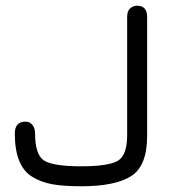

<svg xmlns="http://www.w3.org/2000/svg" viewBox="-20 -648 617 676"><path d="M427.7 -171.9V-588.9Q427.7 -609.4 438.5 -618.7Q449.2 -627.9 462.9 -627.9Q498 -627.9 498 -587.9V-168.9Q498 -64.5 442.4 -28.3Q386.7 7.8 265.6 7.8Q205.1 7.8 165.5 1Q126 -5.9 93.8 -25.4Q32.2 -62.5 32.2 -177.7Q32.2 -219.7 69.3 -219.7Q85 -219.7 94.2 -208Q103.5 -196.3 103.5 -177.7Q103.5 -102.5 135.7 -82.5Q168 -62.5 265.1 -62.5Q362.3 -62.5 395 -82Q427.7 -101.6 427.7 -171.9Z"/></svg>

Font: Jura
Style: DemiBold
Weight: 600
Version: Version 2.5